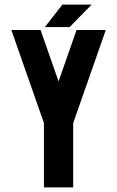

<svg xmlns="http://www.w3.org/2000/svg" viewBox="-20 -814 509 834"><path d="M251 -793.9 174.8 -696.3H282.2L377.9 -793.9ZM234.4 -460.4 156.2 -683.6H29.3L170.9 -279.3V0H297.9V-279.3L439.5 -683.6H312.5Z"/></svg>

Font: Saman Dere
Style: Regular
Weight: 400
Designer: Tuna Ça_lar Gümü_
Foundry: Tuna Ça_lar Gümü_
Version: Version 1.001;hotconv 1.0.109;makeotfexe 2.5.65596